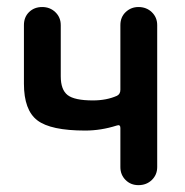

<svg xmlns="http://www.w3.org/2000/svg" viewBox="-20 -540 540 560"><path d="M228.5 -159.2Q127.9 -159.2 88.9 -189Q49.8 -218.8 49.8 -295.9V-466.8Q49.8 -490.2 64.9 -504.9Q80.1 -519.5 103 -519.5Q126 -519.5 141.6 -504.4Q157.2 -489.3 157.2 -466.8V-317.4Q157.2 -278.3 177.2 -262.7Q197.3 -247.1 251 -247.1Q291 -247.1 321.3 -260.7Q331.1 -265.6 331.1 -278.3V-466.8Q331.1 -490.2 346.7 -504.9Q362.3 -519.5 383.8 -519.5Q407.2 -519.5 422.9 -504.4Q438.5 -489.3 438.5 -466.8V-52.7Q438.5 -30.3 422.9 -15.1Q407.2 0 383.8 0Q361.3 0 346.2 -15.1Q331.1 -30.3 331.1 -52.7V-167Q331.1 -177.7 320.3 -173.8Q274.4 -159.2 228.5 -159.2Z"/></svg>

Font: Rounded-X Mgen+ 1m medium
Style: Regular
Weight: 500
Designer: [Source Han Sans]
Ryoko NISHIZUKA  (kana & ideographs); Paul D. Hunt (Latin, Greek & Cyrillic); Wenlong ZHANG  (bopomofo
Version: Version 1.059.20150602